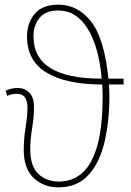

<svg xmlns="http://www.w3.org/2000/svg" viewBox="-20 -795 564 825"><path d="M230 -750Q308 -750 356.5 -672Q405 -594 417 -457Q124 -457 124 -638Q124 -688 150.5 -719Q177 -750 230 -750ZM231 -775Q162 -775 129 -735.5Q96 -696 96 -638Q96 -534 180 -483Q264 -432 419 -432Q420 -420 420.5 -406Q421 -392 421 -377Q421 -15 232 -15Q180 -15 145 -47.5Q110 -80 110 -153Q110 -196 118 -244Q126 -292 126 -334Q126 -377 106 -397Q86 -417 56 -417Q28 -417 4 -405L11 -383Q29 -392 53 -392Q98 -392 98 -332Q98 -298 90 -248Q82 -198 82 -151Q82 -70 125 -30Q168 10 230 10Q313 10 361 -44Q409 -98 429.5 -186.5Q450 -275 450 -380Q450 -391 449.5 -405.5Q449 -420 448 -432H511V-457H446Q428 -631 371 -703Q314 -775 231 -775Z"/></svg>

Font: Noto Sans Display Thin
Style: Regular
Weight: 250
Designer: Monotype Design Team
Foundry: Monotype Imaging Inc.
Version: Version 1.900